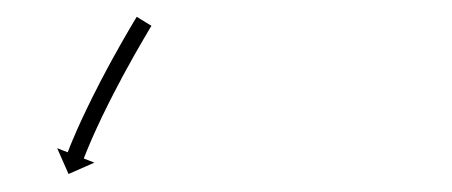

<svg xmlns="http://www.w3.org/2000/svg" viewBox="-20 -281 525 223"><path d="M154.9 -249.4C155.3 -250 155.6 -250.5 155.9 -251L138.8 -261.5C138.5 -260.9 138.2 -260.4 137.8 -259.8L137.8 -259.8L137.8 -259.8C136.9 -258.2 135.9 -256.6 134.9 -255L134.9 -255L134.9 -255C133.5 -252.5 132 -250 130.5 -247.5L130.5 -247.5L130.5 -247.5C128.6 -244.2 126.7 -241 124.8 -237.7L124.8 -237.7L124.8 -237.7C122.6 -233.8 120.4 -229.9 118.2 -226.1L118.2 -226L118.2 -226C115.8 -221.7 113.3 -217.4 110.9 -213L110.9 -213L110.9 -213C108.4 -208.3 105.8 -203.6 103.3 -199L103.3 -198.9L103.3 -198.9C100.7 -194.1 98.2 -189.2 95.6 -184.4L95.6 -184.3L95.6 -184.3C93.1 -179.5 90.6 -174.6 88.2 -169.7C88.2 -169.7 88.1 -169.7 88.1 -169.7C88.1 -169.6 88.1 -169.6 88.1 -169.6C85.8 -164.9 83.4 -160.1 81.1 -155.3C81.1 -155.3 81.1 -155.3 81.1 -155.3C81.1 -155.3 81.1 -155.3 81.1 -155.3C78.9 -150.8 76.8 -146.3 74.7 -141.8C74.7 -141.8 74.7 -141.8 74.7 -141.8C74.7 -141.8 74.7 -141.8 74.7 -141.8C72.9 -137.7 71 -133.7 69.2 -129.6C69.2 -129.6 69.2 -129.6 69.2 -129.6C69.2 -129.6 69.2 -129.6 69.2 -129.6C67.7 -126.2 66.2 -122.7 64.8 -119.3C64.8 -119.3 64.8 -119.2 64.7 -119.2C64.7 -119.2 64.7 -119.2 64.7 -119.2C63.6 -116.5 62.5 -113.9 61.4 -111.2C61.4 -111.2 61.4 -111.2 61.4 -111.2C61.4 -111.2 61.4 -111.2 61.4 -111.2C60.7 -109.4 60 -107.7 59.4 -106L59.4 -106L59.4 -106C59.1 -105.3 58.9 -104.7 58.6 -104.1L46.4 -108.9L59.6 -78.9L89.6 -92.1L77.3 -96.9C77.5 -97.5 77.8 -98.1 78 -98.7L78 -98.7L78 -98.7C78.6 -100.4 79.3 -102 80 -103.7C80 -103.7 80 -103.7 80 -103.7C80 -103.7 80 -103.7 80 -103.7C81 -106.3 82.1 -108.9 83.2 -111.5C83.2 -111.5 83.2 -111.5 83.2 -111.5C83.2 -111.5 83.2 -111.5 83.2 -111.5C84.6 -114.8 86.1 -118.2 87.5 -121.6C87.5 -121.6 87.5 -121.6 87.5 -121.6C87.5 -121.5 87.5 -121.5 87.5 -121.5C89.3 -125.5 91.1 -129.5 92.9 -133.5C92.9 -133.5 92.9 -133.4 92.9 -133.4C92.9 -133.4 92.9 -133.4 92.9 -133.4C94.9 -137.8 97 -142.3 99.1 -146.7C99.1 -146.7 99.1 -146.7 99.1 -146.6C99.1 -146.6 99.1 -146.6 99.1 -146.6C101.4 -151.3 103.7 -156 106 -160.7C106 -160.7 106 -160.7 106 -160.7C106 -160.7 106 -160.7 106 -160.7C108.5 -165.5 110.9 -170.3 113.4 -175.2L113.4 -175.1L113.4 -175.1C115.9 -179.9 118.4 -184.7 121 -189.5L121 -189.5L120.9 -189.5C123.4 -194.1 125.9 -198.8 128.5 -203.4L128.5 -203.4L128.5 -203.3C130.8 -207.7 133.2 -212 135.6 -216.2L135.6 -216.2L135.6 -216.2C137.8 -220.1 140 -223.9 142.2 -227.7L142.2 -227.7L142.2 -227.7C144 -230.9 145.9 -234.1 147.8 -237.4L147.8 -237.4L147.8 -237.3C149.2 -239.8 150.7 -242.3 152.1 -244.7L152.1 -244.7L152.1 -244.7C153.1 -246.3 154 -247.9 154.9 -249.4L154.9 -249.4Z"/></svg>

Font: FRB American Cursive Just Arrows Medium
Style: Italic
Weight: 500
Italic angle: -25°
Version: Version 2.0;Modular Font Editor K font №1